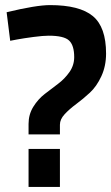

<svg xmlns="http://www.w3.org/2000/svg" viewBox="-20 -733 436 753"><path d="M396 -523Q396 -474 377.5 -434Q359 -394 332.5 -369.5Q306 -345 279 -325Q252 -305 233.5 -285Q215 -265 215 -244V-206H92V-247Q92 -284 110.5 -314Q129 -344 155.5 -364.5Q182 -385 208 -404.5Q234 -424 252.5 -450.5Q271 -477 271 -509Q271 -555 251 -574Q231 -593 171 -593Q149 -593 111 -588Q73 -583 46 -578L20 -573L6 -685Q122 -713 176 -713Q292 -713 344 -670Q396 -627 396 -523ZM92 0V-149H215V0Z"/></svg>

Font: TypoPRO Titillium Text
Style: 800 wt
Weight: 800
Designer: Accademia di Belle Arti di Urbino and others
Foundry: Accademia di Belle Arti di Urbino and others.
Version: Version 25.000